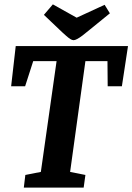

<svg xmlns="http://www.w3.org/2000/svg" viewBox="-20 -859 606 879"><path d="M89 0 96 -58 167 -72 239 -579H132L95 -464H31L52 -648H566L538 -464H473L472 -579H371L301 -72L371 -58L363 0ZM317 -675Q310 -675 301.5 -680.5Q293 -686 283.5 -694.5Q274 -703 264 -712L181 -791L222 -839L331 -778L459 -837L483 -798L392 -724Q373 -708 358.5 -697Q344 -686 333.5 -680.5Q323 -675 317 -675Z"/></svg>

Font: Faustina
Style: Bold Italic
Weight: 700
Italic angle: -8°
Designer: Alfonso Garcia
Foundry: http://www.omnibus-type.com
Version: Version 1.200